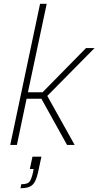

<svg xmlns="http://www.w3.org/2000/svg" viewBox="-20 -763 518 1011"><path d="M34 0 191 -743H226L127 -277H204L433 -510H478L229 -258L373 0H333L198 -243H120L69 0ZM154 144 157 127H137L151 62H198L182 137Q174 174 164 193Q154 212 136.5 220Q119 228 88 228L92 207Q124 207 134.5 195Q145 183 154 144Z"/></svg>

Font: Saira Semi Condensed Thin
Style: Italic
Weight: 100
Width: 4
Italic angle: -12°
Designer: Hector Gatti with collaboration of the Omnibus-Type team
Foundry: Omnibus-Type
Version: Version 1.001; ttfautohint (v1.8)